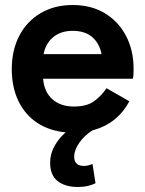

<svg xmlns="http://www.w3.org/2000/svg" viewBox="-20 -520 577 766"><path d="M242 8Q177 2 128.5 -30Q80 -62 53.5 -117Q27 -172 27 -244Q27 -320 57 -377.5Q87 -435 142 -467.5Q197 -500 270 -500Q344 -500 398.5 -467Q453 -434 483 -376.5Q513 -319 513 -245Q513 -234 512.5 -223.5Q512 -213 510 -206H152Q156 -154 188.5 -124.5Q221 -95 275 -95Q326 -95 355 -116Q384 -137 405 -168L496 -116Q448 -26 349 0Q316 21 296 50Q276 79 276 105Q276 142 315 142Q324 142 333.5 139.5Q343 137 349 134L361 211Q350 217 331.5 221.5Q313 226 291 226Q240 226 210 202.5Q180 179 180 129Q180 94 197.5 62.5Q215 31 242 8ZM154 -304H385Q377 -347 348 -372Q319 -397 270 -397Q223 -397 192.5 -372Q162 -347 154 -304Z"/></svg>

Font: Gabarito SemiBold
Style: Regular
Weight: 600
Designer: Leandro Assis / Alvaro Franca / Felipe Casaprima
Foundry: Naipe Foundry
Version: Version 1.000